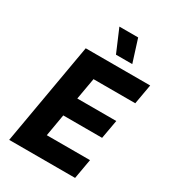

<svg xmlns="http://www.w3.org/2000/svg" viewBox="-215 -1027 1028 1143"><g transform="rotate(30 298.5 -456.0)"><path d="M32 0H485L509 -136H212L238 -287H505L528 -416H260L286 -564H573L597 -700H154ZM329 -757H441L392 -912H263Z"/></g></svg>

Font: Fixel Display 20240404
Style: Bold Italic
Weight: 700
Italic angle: -10°
Designer: AlfaBravo + MacPaw
Foundry: Kyrylo Tkachov, Marchela Mozhyna, Serhii Makarenko, Maria Weinstein, Zakhar Kryvoshyya
Version: Version 1.211;Glyphs 3.2 (3225)